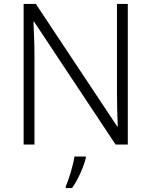

<svg xmlns="http://www.w3.org/2000/svg" viewBox="-20 -827 769 975"><path d="M629 -93V-807H574V-354C574 -299 576 -226 578 -185H575L162 -807H100V-93H155V-544C155 -607 152 -665 150 -717H153L567 -93ZM416 -25V-32H358C352 11 329 87 314 119V128H346C378 83 405 19 416 -25Z"/></svg>

Font: Noto Sans Telugu UI Light
Style: Regular
Weight: 300
Designer: Jelle Bosma - Monotype Design Team
Foundry: Monotype Imaging Inc.
Version: Version 2.005